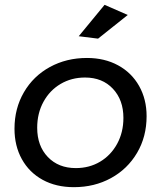

<svg xmlns="http://www.w3.org/2000/svg" viewBox="-20 -772 667 795"><path d="M587 -291Q587 -206 547.5 -139Q508 -72 439.5 -34.5Q371 3 286 3Q212 3 156.5 -27.5Q101 -58 70.5 -113Q40 -168 40 -239Q40 -323 79 -390Q118 -457 186.5 -494.5Q255 -532 340 -532Q413 -532 469 -501.5Q525 -471 556 -416Q587 -361 587 -291ZM134 -243Q134 -168 178 -122Q222 -76 294 -76Q350 -76 394.5 -102.5Q439 -129 465 -176.5Q491 -224 491 -284Q491 -358 447.5 -404.5Q404 -451 332 -451Q276 -451 231 -424.5Q186 -398 160 -350.5Q134 -303 134 -243ZM413 -752 509 -710 386 -612 306 -622Z"/></svg>

Font: Gontserrat
Style: Italic
Weight: 400
Italic angle: -11.3°
Designer: Julieta Ulanovsky
Foundry: Julieta Ulanovsky
Version: Version 6.001